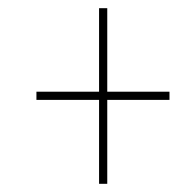

<svg xmlns="http://www.w3.org/2000/svg" viewBox="-20 -592 465 469"><path d="M222 -143H242V-348H394V-368H242V-572H222V-368H69V-348H222Z"/></svg>

Font: Noto Serif Display ExtraCondensed Medium
Style: Italic
Weight: 500
Width: 2
Italic angle: -12°
Designer: Monotype Design Team
Foundry: Monotype Imaging Inc.
Version: Version 2.009